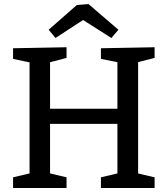

<svg xmlns="http://www.w3.org/2000/svg" viewBox="-20 -935 833 955"><path d="M45 0V-53L142 -76L127 -54V-644L145 -621L45 -642V-695L311 -700V-647L212 -621L229 -644V-377L212 -394H582L564 -377V-644L582 -622L482 -642V-695L749 -700V-647L651 -622L667 -644V-54L651 -76L749 -53V0H482V-53L579 -76L564 -54V-336L582 -319H212L229 -336V-54L214 -76L311 -53V0ZM256 -746 222 -787 362 -910 420 -915 569 -787 534 -746 358 -858 426 -857Z"/></svg>

Font: Bitter Thin Medium
Style: Regular
Weight: 500
Version: Version 3.021